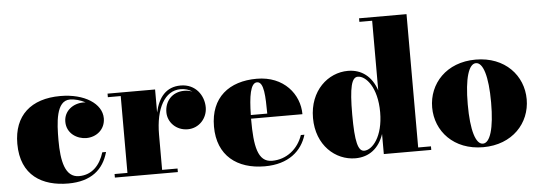

<svg xmlns="http://www.w3.org/2000/svg" viewBox="-49 -894 2945 1048"><g transform="rotate(-5 1423.0 -370.0)"><path d="M506.5 -143.5H486C465 -75.5 421 -25 348.5 -25C272 -25 253.5 -115.5 253.5 -230C253.5 -324 258.5 -446 335 -446C360.5 -446 391.5 -437.5 419 -423C415 -423.5 410.5 -423.5 406.5 -423.5C351 -423.5 299.5 -387 299.5 -327C299.5 -262 356.5 -228.5 406.5 -228.5C462 -228.5 510.5 -267 510.5 -328C510.5 -408 416.5 -469.5 284.5 -469.5C123.5 -469.5 28 -385 28 -230C28 -55 145.5 10 286.5 10C412.5 10 480.5 -49 506.5 -143.5Z M542.5 -19.5V0H887.5V-19.5H803V-212C803 -357 855 -449.5 941 -449.5C966.5 -449.5 988 -442.5 1005 -430.5C991.5 -436 977 -439 961 -439C893 -439 853.5 -390 853.5 -330.5C853.5 -275.5 899 -228 962 -228C1025 -228 1070 -280 1070 -339C1070 -403 1026.5 -469.5 943.5 -469.5C864.5 -469.5 821.5 -416.5 803 -333.5V-460H542.5V-440.5H613V-19.5Z M1593.5 -143H1574C1549 -69 1486 -16.5 1405.5 -16.5C1326.5 -16.5 1311 -106 1311 -250C1311 -252 1311 -253.5 1311 -255.5H1592.5C1592.5 -364.5 1509.5 -470 1360.5 -470C1209.5 -470 1105.5 -390 1105.5 -230C1105.5 -70 1212.5 10 1363.5 10C1494.5 10 1567.5 -56 1593.5 -143ZM1360.5 -450.5C1399.5 -450.5 1400.5 -368 1401.5 -275.5H1311.5C1313 -376.5 1324.5 -450.5 1360.5 -450.5Z M2276 -19.5H2206V-750H1946V-730.5H2016V-349C1990 -426.5 1935 -469.5 1860 -469.5C1751 -469.5 1648 -379.5 1648 -229.5C1648 -79.5 1751 9.5 1860 9.5C1935.5 9.5 1990 -33 2016 -110V0H2276ZM2016 -229.5C2016 -95 1955.5 -27.5 1911.5 -27.5C1877.5 -27.5 1863 -79.5 1863 -229.5C1863 -379.5 1877.5 -433 1911.5 -433C1955.5 -433 2016 -365.5 2016 -229.5Z M2301 -230C2301 -100 2399 10 2560 10C2721 10 2819 -100 2819 -230C2819 -360 2721 -470 2560 -470C2399 -470 2301 -360 2301 -230ZM2496 -230C2496 -374 2521 -450.5 2560 -450.5C2599 -450.5 2624 -374 2624 -230C2624 -86 2599 -9.5 2560 -9.5C2521 -9.5 2496 -86 2496 -230Z"/></g></svg>

Font: Bodoni* 11pt Fatface
Style: Regular
Weight: 900
Version: Version 2.3